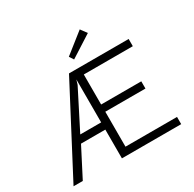

<svg xmlns="http://www.w3.org/2000/svg" viewBox="-191 -1111 1327 1313"><g transform="rotate(-30 472.5 -454.0)"><path d="M634 -859 462 -749 440 -783 598 -908ZM855 -627H468V-390H785V-333H468V-57H875V0H407V-227H215L98 0H25L384 -684H855ZM396 -587 242 -284H407V-623Z"/></g></svg>

Font: Bellota
Style: Regular
Weight: 400
Designer: Kemie Guaida
Foundry: Kemie Guaida
Version: Version 1.000;PS 002.000;hotconv 1.0.70;makeotf.lib2.5.58329